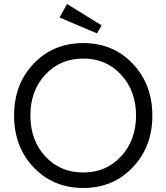

<svg xmlns="http://www.w3.org/2000/svg" viewBox="-20 -924 827 954"><path d="M394 10Q245 10 147.5 -92Q50 -194 50 -350Q50 -506 147.5 -608Q245 -710 394 -710Q542 -710 639.5 -607.5Q737 -505 737 -350Q737 -195 639.5 -92.5Q542 10 394 10ZM394 -67Q508 -67 582 -147.5Q656 -228 656 -350Q656 -472 582 -552.5Q508 -633 394 -633Q279 -633 205 -553Q131 -473 131 -350Q131 -227 205 -147Q279 -67 394 -67ZM276 -837 313 -904 485 -798 462 -758Z"/></svg>

Font: Easer Grotesk Light
Style: Regular
Weight: 300
Designer: Boardeaser, Bonnie Shaver-Troup, Thomas Jockin
Foundry: Lexend
Version: Version 1.008;Glyphs 3.1.2 (3151)